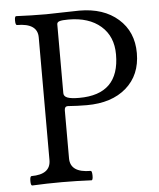

<svg xmlns="http://www.w3.org/2000/svg" viewBox="-50 -709 624 755"><g transform="rotate(-5 262.0 -331.5)"><path d="M46.9 2.9Q41 2.9 41 -15.1Q41 -33.2 46.9 -34.2Q123 -34.2 123 -90.8V-575.2Q123 -630.9 42 -630.9Q36.1 -630.9 35.9 -648.4Q35.6 -666 42 -666Q100.6 -663.1 160.2 -663.1Q182.1 -663.1 225.6 -664.6Q269 -666 291 -666Q386.7 -666 444.3 -615.2Q502 -564.5 502 -480Q502 -393.6 444.3 -343.3Q386.7 -293 288.1 -293Q252.4 -293 212.9 -295.9Q200.2 -295.9 200.2 -279.8V-90.8Q200.2 -34.2 280.8 -34.2Q286.1 -34.2 286.4 -15.6Q286.6 2.9 280.8 2.9Q220.7 0 164.1 0Q104 0 46.9 2.9ZM261.2 -324.2Q419.9 -324.2 419.9 -481.9Q419.9 -553.2 373 -594Q326.2 -634.8 245.1 -634.8Q220.7 -634.8 210.4 -631.6Q200.2 -628.4 200.2 -620.1V-348.1Q200.2 -335.4 214.6 -329.8Q229 -324.2 261.2 -324.2Z"/></g></svg>

Font: Junicode SmCond
Style: Regular
Weight: 400
Width: 4
Designer: Peter S. Baker
Version: Version 2.206